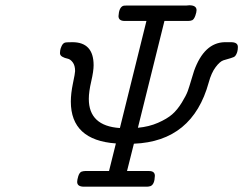

<svg xmlns="http://www.w3.org/2000/svg" viewBox="-20 -704 917 724"><path d="M206.1 -503.9Q206.1 -506.8 207 -513.9Q208 -521 212.4 -530.5Q216.8 -540 224.1 -543Q229 -544.9 252.9 -544.9Q333 -544.9 333 -458Q333 -436 324 -397Q314.9 -357.9 314.9 -331.1Q314.9 -229 432.1 -221.2L532.2 -625H450.2Q427.2 -625 426.8 -643.1Q428.7 -676.3 444.8 -682.1Q448.7 -683.1 458 -683.1H682.1Q684.1 -683.1 688 -683.6Q691.9 -684.1 693.8 -684.1Q720.7 -684.1 721.2 -666Q721.2 -658.2 716.6 -645Q711.9 -631.8 705.1 -627.9Q698.2 -625 689.9 -625H600.1L500 -222.2Q542 -226.1 575.9 -241Q609.9 -255.9 629.4 -272.9Q648.9 -290 665.5 -317.1Q682.1 -344.2 688 -360.6Q693.8 -377 701.9 -404.5Q710 -432.1 711.9 -437Q750 -543 827.1 -544.9H851.1Q877 -544.9 877 -526.9Q877 -505.9 867.2 -493.2Q863.3 -488.3 849.6 -484.6Q835.9 -481 822.5 -476.6Q809.1 -472.2 793 -450.7Q776.9 -429.2 767.1 -393.1Q706.1 -170.9 484.9 -162.1L459 -59.1H542Q564 -59.1 564 -41Q563 -7.8 546.9 -2Q539.1 0 534.2 0H296.9Q271 0 271 -18.1Q271 -25.9 274.9 -38.8Q278.8 -51.8 286.1 -56.2Q293.9 -59.1 300.8 -59.1H391.1L417 -163.1Q247.1 -175.3 247.1 -320.8Q247.1 -351.6 255.1 -389.9Q263.2 -428.2 263.2 -436Q263.2 -457 254.2 -469Q245.1 -481 234.6 -482.9Q224.1 -484.9 215.1 -490Q206.1 -495.1 206.1 -503.9Z"/></svg>

Font: CMU Concrete
Style: Italic
Weight: 500
Italic angle: -14.04°
Version: Version 0.7.0